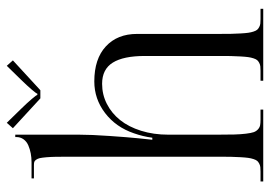

<svg xmlns="http://www.w3.org/2000/svg" viewBox="-135 -661 796 566"><g transform="rotate(-90 263.0 -378.0)"><path d="M11 0ZM280 -657H256L168 -738L184 -756L225 -714Q242.8 -695.8 254.4 -682.1Q266 -668.5 266 -666H270Q270 -668.5 281.6 -682.1Q293.2 -695.8 311 -714L352 -756L368 -738ZM11 0V-8H40Q48 -8 53.4 -8.6Q58.8 -9.2 63.8 -11.9Q68.8 -14.5 71.6 -17.8Q74.5 -21 77 -28.5Q79.5 -36 80.6 -44.2Q81.8 -52.5 82.6 -66.9Q83.5 -81.2 83.8 -96.5Q84 -111.8 84 -135V-568Q84 -594.2 83.8 -610.2Q83.5 -626.2 82.4 -639.4Q81.2 -652.5 79.8 -658.9Q78.2 -665.2 75.1 -669.6Q72 -674 68.5 -675Q65 -676 59 -676H20V-683H68Q81.5 -683 94 -685.4Q106.5 -687.8 117.6 -692.6Q128.8 -697.5 135.4 -706.6Q142 -715.8 142 -728V-731H149V-543Q149 -507.2 145.2 -453.4Q141.5 -399.5 138.4 -368.8Q135.2 -338 134 -327H140Q143.8 -355 153 -381Q171 -434.2 212.6 -466.1Q254.2 -498 306 -498Q372.5 -498 409.2 -464Q446 -430 446 -372V-135Q446 -111.8 446.2 -96.5Q446.5 -81.2 447.4 -66.9Q448.2 -52.5 449.4 -44.2Q450.5 -36 453 -28.5Q455.5 -21 458.4 -17.8Q461.2 -14.5 466.2 -11.9Q471.2 -9.2 476.6 -8.6Q482 -8 490 -8H520V0H308V-8H337Q345 -8 350.4 -8.6Q355.8 -9.2 360.8 -11.9Q365.8 -14.5 368.6 -17.8Q371.5 -21 374 -28.5Q376.5 -36 377.6 -44.2Q378.8 -52.5 379.6 -66.9Q380.5 -81.2 380.8 -96.5Q381 -111.8 381 -135V-349Q381 -412 361.4 -443.5Q341.8 -475 299 -475Q267.2 -475 239.8 -461Q212.2 -447 192.1 -421.9Q172 -396.8 160.5 -360.1Q149 -323.5 149 -280V-135Q149 -104.2 149.5 -85.5Q150 -66.8 151.9 -51.1Q153.8 -35.5 156.4 -28.1Q159 -20.8 164.6 -15.6Q170.2 -10.5 176.8 -9.2Q183.2 -8 194 -8H223V0Z"/></g></svg>

Font: FogtwoNo5
Style: Regular
Weight: 400
Designer: gluk (gluksza@wp.pl)
Foundry: gluk (gluksza@wp.pl)
Version: Version 0.87